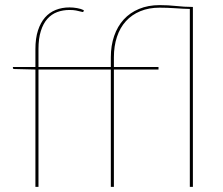

<svg xmlns="http://www.w3.org/2000/svg" viewBox="-20 -731 872 751"><path d="M118.5 0V-459L36.5 -461Q30.5 -461 30.5 -465V-469H118.5V-539Q118.5 -581 128.5 -611.8Q138.5 -642.5 156 -662.5Q173.5 -682.5 198 -692.2Q222.5 -702 252 -702Q266.5 -702 282 -699.2Q297.5 -696.5 308 -691L307 -687Q306 -683.5 303 -684Q300 -684.5 293.8 -686.2Q287.5 -688 277.2 -690Q267 -692 252 -692Q226 -692 203.8 -683.8Q181.5 -675.5 165.2 -657.2Q149 -639 139.8 -609.8Q130.5 -580.5 130.5 -539V-469H413.5V-507Q413.5 -552.5 426.5 -590.2Q439.5 -628 464 -654.8Q488.5 -681.5 524 -696.2Q559.5 -711 604.5 -711Q637.5 -711 669.8 -707.5Q702 -704 728.5 -704H734.5V0H722.5V-696Q697 -696.5 665.2 -698.8Q633.5 -701 604.5 -701Q562 -701 528.8 -687.2Q495.5 -673.5 472.5 -648.2Q449.5 -623 437.5 -587Q425.5 -551 425.5 -507V-469H600V-459H425.5V0H413.5V-459H130.5V0Z"/></svg>

Font: Lato 2
Style: Regular
Weight: 100
Designer: Lukasz Dziedzic with Adam Twardoch and Botio Nikoltchev
Foundry: tyPoland Lukasz Dziedzic
Version: Version 2.015; 2015-08-06; http://www.latofonts.com/